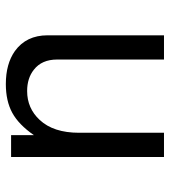

<svg xmlns="http://www.w3.org/2000/svg" viewBox="18 -582 582 658"><g transform="rotate(90 309.0 -253.0)"><path d="M518 -524V0H443V-78Q407 -26 366.5 -4Q326 18 268 18Q199 18 155 -13Q101 -52 101 -125V-524H184V-158Q184 -105 219 -78Q248 -55 292 -55Q351 -55 391 -98Q435 -145 435 -233V-524Z"/></g></svg>

Font: Fragment Mono
Style: Regular
Weight: 400
Monospace: yes
Designer: Wei Huang based on Nimbus Sans by URW Studio, based on Helvetica by Max Miedinger.
Foundry: Wei Huang
Version: Version 1.021; ttfautohint (v1.8.4.7-5d5b)